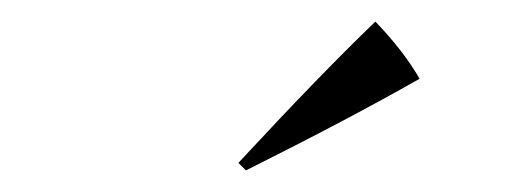

<svg xmlns="http://www.w3.org/2000/svg" viewBox="-20 -904 479 178"><path d="M208 -746 201 -753Q277 -835 328 -884Q354 -857 369 -831Q304 -794 208 -746Z"/></svg>

Font: Cinzel Decorative
Style: Regular
Weight: 400
Designer: Natanael Gama
Version: Version 1.001;PS 001.001;hotconv 1.0.56;makeotf.lib2.0.21325